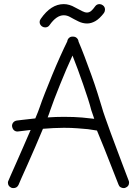

<svg xmlns="http://www.w3.org/2000/svg" viewBox="-20 -916 685 958"><path d="M298.8 -333Q351.6 -333 389.6 -329.6Q427.7 -326.2 450.2 -323.2Q445.3 -336.9 441.9 -347.7Q438.5 -358.4 435.5 -366.2Q429.7 -389.6 418.9 -423.3Q408.2 -457 395 -494.6Q381.8 -532.2 368.2 -569.8Q354.5 -607.4 341.8 -638.7Q327.1 -607.4 311 -569.8Q294.9 -532.2 279.8 -494.6Q264.6 -457 251.5 -422.9Q238.3 -388.7 230.5 -365.2Q228.5 -357.4 225.1 -349.1Q221.7 -340.8 217.8 -330.1Q256.8 -333 298.8 -333ZM488.3 -380.9Q493.2 -362.3 505.4 -328.1Q517.6 -293.9 532.2 -253.4Q546.9 -212.9 563 -170.9Q579.1 -128.9 591.8 -94.2Q604.5 -59.6 613.3 -37.6Q622.1 -15.6 622.1 -14.6Q624 -10.7 624 -4.9Q624 13.7 606.4 20.5Q603.5 22.5 596.7 22.5Q588.9 22.5 581.5 18.1Q574.2 13.7 571.3 4.9Q570.3 2 559.6 -24.9Q548.8 -51.8 533.7 -90.8Q518.6 -129.9 500 -176.3Q481.4 -222.7 463.9 -264.6Q444.3 -267.6 418.9 -271.5Q397.5 -273.4 366.7 -275.9Q335.9 -278.3 298.8 -278.3Q273.4 -278.3 246.6 -276.9Q219.7 -275.4 194.3 -273.4Q176.8 -231.4 156.2 -183.6Q135.7 -135.7 117.2 -94.7Q98.6 -53.7 85.9 -24.9Q73.2 3.9 72.3 6.8Q64.5 22.5 46.9 22.5Q40 22.5 36.1 20.5Q19.5 12.7 19.5 -4.9Q19.5 -9.8 22.5 -15.6Q22.5 -16.6 33.2 -40.5Q43.9 -64.5 60.1 -101.1Q76.2 -137.7 95.7 -182.1Q115.2 -226.6 132.8 -267.6Q105.5 -264.6 87.9 -262.2Q70.3 -259.8 67.4 -259.8Q56.6 -259.8 49.3 -266.6Q42 -273.4 40 -287.1Q40 -297.9 46.4 -305.2Q52.7 -312.5 63.5 -314.5Q65.4 -314.5 91.3 -317.9Q117.2 -321.3 156.2 -325.2Q164.1 -342.8 169.4 -357.4Q174.8 -372.1 178.7 -382.8Q187.5 -409.2 204.6 -452.6Q221.7 -496.1 241.2 -543.5Q260.7 -590.8 280.8 -635.3Q300.8 -679.7 315.4 -709Q317.4 -724.6 331.1 -731.4Q335 -733.4 343.8 -733.4Q351.6 -733.4 357.4 -730.5Q370.1 -723.6 372.1 -708Q384.8 -678.7 401.9 -633.8Q418.9 -588.9 436 -541.5Q453.1 -494.1 466.8 -450.7Q480.5 -407.2 488.3 -380.9ZM493.2 -889.6Q503.9 -881.8 503.9 -868.2Q503.9 -859.4 499 -851.6Q476.6 -822.3 455.6 -810.5Q434.6 -798.8 415 -798.8Q392.6 -798.8 371.6 -809.1Q350.6 -819.3 328.1 -832Q313.5 -839.8 297.9 -839.8Q261.7 -839.8 227.5 -791Q219.7 -779.3 205.1 -779.3Q197.3 -779.3 189.5 -784.2Q177.7 -793 177.7 -806.6Q177.7 -814.5 183.6 -822.3Q234.4 -895.5 297.9 -895.5Q326.2 -895.5 354.5 -878.9Q377 -867.2 390.1 -860.4Q403.3 -853.5 414.1 -853.5Q424.8 -853.5 434.1 -860.8Q443.4 -868.2 455.1 -884.8Q462.9 -895.5 476.6 -895.5Q485.4 -895.5 493.2 -889.6Z"/></svg>

Font: Coming Soon
Style: Regular
Weight: 400
Designer: Dathan Boardman
Foundry: Open Window
Version: Version 1.000